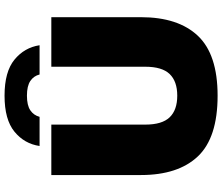

<svg xmlns="http://www.w3.org/2000/svg" viewBox="-88 -904 1001 866"><g transform="rotate(-90 413.0 -470.5)"><path d="M415 10Q225.5 10 141.2 -79Q57 -168 57 -336V-740H284.5V-316Q284.5 -240.5 317.5 -206.2Q350.5 -172 415 -172Q479.5 -172 512.5 -206.2Q545.5 -240.5 545.5 -316V-740H769V-336Q769 -168 685 -79Q601 10 415 10ZM188 -793Q198 -861.5 252.5 -906.2Q307 -951 415 -951Q523 -951 577.5 -906.2Q632 -861.5 642.5 -793H510.5Q504 -819.5 481.2 -834.8Q458.5 -850 415 -850Q371.5 -850 349 -834.8Q326.5 -819.5 319.5 -793Z"/></g></svg>

Font: Encode Sans SemiExpanded SemiExpanded Black
Style: Regular
Weight: 900
Width: 6
Designer: Multiple Designers
Foundry: Impallari Type
Version: Version 3.000; ttfautohint (v1.8.3) -l 8 -r 50 -G 200 -x 14 